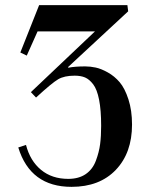

<svg xmlns="http://www.w3.org/2000/svg" viewBox="-20 -714 596 746"><path d="M126 -592 84 -498 59 -510 132 -694H475L478 -670L244 -453L246 -451Q271 -456 311 -456Q331 -456 352 -451.5Q373 -447 399 -432.5Q425 -418 445 -394.5Q465 -371 479 -328Q493 -285 493 -230Q493 -120 430 -54Q367 12 258 12Q98 12 51 -141L81 -151Q97 -89 139.5 -54Q182 -19 245 -19Q286 -19 313 -37.5Q340 -56 352.5 -89.5Q365 -123 369 -154Q373 -185 373 -225Q373 -286 365 -326.5Q357 -367 342 -386.5Q327 -406 310.5 -413Q294 -420 270 -420Q230 -420 206 -406Q182 -392 120 -335L100 -356L349 -592Z"/></svg>

Font: Justus
Style: Roman
Weight: 500
Version: Version 001.001